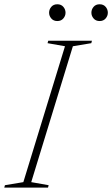

<svg xmlns="http://www.w3.org/2000/svg" viewBox="-46 -856 512 876"><path d="M250.5 -645 171 -659 174 -670H373.5L370.5 -659L286.5 -645L96.5 -25L176 -11L173 0H-26.5L-23.5 -11L60.5 -25ZM215.5 -760Q198 -760 188 -771.8Q178 -783.5 178 -798Q178 -813 188 -824.8Q198 -836.5 215.5 -836.5Q233 -836.5 243 -824.8Q253 -813 253 -798Q253 -783.5 243 -771.8Q233 -760 215.5 -760ZM408.5 -760Q391 -760 381 -771.8Q371 -783.5 371 -798Q371 -813 381 -824.8Q391 -836.5 408.5 -836.5Q426 -836.5 436 -824.8Q446 -813 446 -798Q446 -783.5 436 -771.8Q426 -760 408.5 -760Z"/></svg>

Font: Newsreader Text ExtraLight
Style: Italic
Weight: 275
Italic angle: -17°
Designer: Hugues Gentile
Foundry: Production Type
Version: Version 1.001